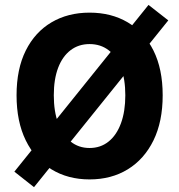

<svg xmlns="http://www.w3.org/2000/svg" viewBox="-20 -715 724 778"><path d="M117.8 43.4 38.2 -19.4 581.8 -695.1 661.9 -632.4ZM342.9 12Q255.1 12 188.4 -28.9Q121.8 -69.9 84.4 -146.1Q47.1 -222.3 47.1 -328.9Q47.1 -435.4 84.4 -510.2Q121.8 -584.9 188.4 -624.3Q255.1 -663.8 342.9 -663.8Q431.2 -663.8 497.8 -624.3Q564.5 -584.9 601.9 -510.2Q639.2 -435.4 639.2 -328.9Q639.2 -222.3 601.9 -146.1Q564.5 -69.9 497.8 -28.9Q431.2 12 342.9 12ZM342.9 -115.3Q387.6 -115.3 420.1 -141.5Q452.6 -167.6 470.2 -215.7Q487.8 -263.7 487.8 -328.9Q487.8 -394 470.2 -440.4Q452.6 -486.7 420.1 -511.6Q387.6 -536.4 342.9 -536.4Q298.6 -536.4 266 -511.6Q233.3 -486.7 215.6 -440.4Q198 -394 198 -328.9Q198 -263.7 215.6 -215.7Q233.3 -167.6 266 -141.5Q298.6 -115.3 342.9 -115.3Z"/></svg>

Font: Source Sans Variable
Style: Regular
Weight: 200
Designer: Paul D. Hunt
Foundry: Adobe Systems Incorporated
Version: Version 3.006;hotconv 1.0.111;makeotfexe 2.5.65597